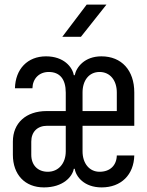

<svg xmlns="http://www.w3.org/2000/svg" viewBox="-20 -805 640 835"><path d="M332 -645 443 -785H357L251 -645ZM171 10C255 10 295 -37 301 -71H305C310 -37 346 10 422 10C507 10 562 -45 564 -129H488C487 -86 459 -58 413 -58C369 -58 339 -94 339 -147V-258H564V-403C564 -499 509 -560 421 -560C348 -560 312 -513 305 -478H301C295 -513 258 -560 180 -560C100 -560 47 -505 45 -421H121C122 -463 150 -492 192 -492C240 -492 266 -461 266 -402V-322H183C93 -322 36 -270 36 -189V-132C36 -46 88 10 171 10ZM339 -403C339 -455 367 -492 413 -492C459 -492 488 -455 488 -403V-322H339ZM188 -58C144 -58 116 -87 116 -132V-189C116 -231 142 -258 185 -258H266V-147C266 -94 234 -58 188 -58Z"/></svg>

Font: Tekne LDO Light
Style: Regular
Weight: 300
Monospace: yes
Designer: Alessio Laiso, Mario Rullo, Paolo Rosset
Foundry: Alessio Laiso
Version: Version 1.000;hotconv 1.0.109;makeotfexe 2.5.65596